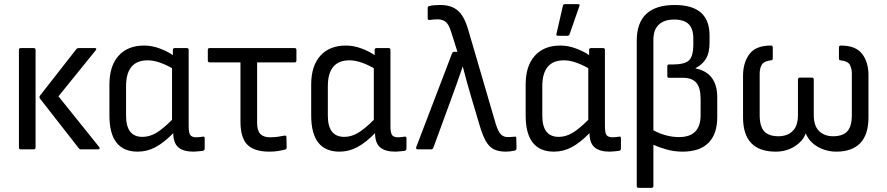

<svg xmlns="http://www.w3.org/2000/svg" viewBox="-20 -718 4264 923"><path d="M369 0Q362 0 359 -5L173 -243Q167 -251 172 -258L348 -483Q352 -487 359 -487H435Q448 -487 440 -476L261 -255L457 -11Q461 -7 458.5 -3.5Q456 0 451 0ZM80 0Q71 0 71 -9V-478Q71 -487 80 -487H142Q151 -487 151 -478V-9Q151 0 142 0Z M642 11Q506 11 506 -163V-312Q506 -401 550 -450Q594 -499 673 -499Q711 -499 749 -484.5Q787 -470 811 -453V-478Q811 -487 821 -487H878Q887 -487 887 -478V-112Q887 -79 895 -68.5Q903 -58 924 -58Q931 -58 939.5 -59Q948 -60 955 -61Q964 -63 964 -53V-3Q964 4 956 7Q946 8 933 9.5Q920 11 910 11Q861 11 837 -10Q813 -31 813 -78Q769 -33 728.5 -11Q688 11 642 11ZM586 -162Q586 -60 665 -60Q698 -60 730 -78.5Q762 -97 807 -142V-390Q778 -407 747.5 -417.5Q717 -428 690 -428Q586 -428 586 -303Z M1275 11Q1203 11 1169.5 -22Q1136 -55 1136 -133V-418H989Q979 -418 979 -427V-478Q979 -487 988 -487H1396Q1405 -487 1405 -478V-427Q1405 -418 1396 -418H1216V-128Q1216 -90 1231.5 -74Q1247 -58 1278 -58Q1298 -58 1315.5 -60.5Q1333 -63 1347 -66Q1357 -68 1357 -58L1358 -9Q1358 0 1350 1Q1335 5 1316.5 8Q1298 11 1275 11Z M1612 11Q1476 11 1476 -163V-312Q1476 -401 1520 -450Q1564 -499 1643 -499Q1681 -499 1719 -484.5Q1757 -470 1781 -453V-478Q1781 -487 1791 -487H1848Q1857 -487 1857 -478V-112Q1857 -79 1865 -68.5Q1873 -58 1894 -58Q1901 -58 1909.5 -59Q1918 -60 1925 -61Q1934 -63 1934 -53V-3Q1934 4 1926 7Q1916 8 1903 9.5Q1890 11 1880 11Q1831 11 1807 -10Q1783 -31 1783 -78Q1739 -33 1698.5 -11Q1658 11 1612 11ZM1556 -162Q1556 -60 1635 -60Q1668 -60 1700 -78.5Q1732 -97 1777 -142V-390Q1748 -407 1717.5 -417.5Q1687 -428 1660 -428Q1556 -428 1556 -303Z M2412 11Q2377 11 2354 -0.5Q2331 -12 2315 -40.5Q2299 -69 2284 -121L2248 -242Q2236 -281 2226 -318Q2216 -355 2205 -397H2204Q2190 -355 2176.5 -318Q2163 -281 2149 -242L2063 -7Q2060 0 2053 0H1987Q1983 0 1981 -3.5Q1979 -7 1981 -11L2153 -461Q2156 -469 2163 -469H2179L2148 -567Q2137 -602 2122 -613.5Q2107 -625 2084 -625Q2065 -625 2045 -622Q2036 -621 2036 -630V-679Q2036 -688 2044 -689Q2055 -692 2069.5 -693Q2084 -694 2097 -694Q2149 -694 2180 -668Q2211 -642 2230 -578L2363 -123Q2375 -85 2388 -72Q2401 -59 2421 -59Q2429 -59 2436.5 -59.5Q2444 -60 2453 -61Q2462 -63 2462 -53L2463 -4Q2463 4 2454 6Q2432 11 2412 11Z M2643 11Q2507 11 2507 -163V-312Q2507 -401 2551 -450Q2595 -499 2674 -499Q2712 -499 2750 -484.5Q2788 -470 2812 -453V-478Q2812 -487 2822 -487H2879Q2888 -487 2888 -478V-112Q2888 -79 2896 -68.5Q2904 -58 2925 -58Q2932 -58 2940.5 -59Q2949 -60 2956 -61Q2965 -63 2965 -53V-3Q2965 4 2957 7Q2947 8 2934 9.5Q2921 11 2911 11Q2862 11 2838 -10Q2814 -31 2814 -78Q2770 -33 2729.5 -11Q2689 11 2643 11ZM2587 -162Q2587 -60 2666 -60Q2699 -60 2731 -78.5Q2763 -97 2808 -142V-390Q2779 -407 2748.5 -417.5Q2718 -428 2691 -428Q2587 -428 2587 -303ZM2662 -546Q2653 -546 2655 -555L2686 -690Q2687 -698 2697 -698H2759Q2770 -698 2765 -688L2718 -553Q2715 -546 2708 -546Z M3050 185Q3041 185 3041 176V-522Q3041 -694 3224 -694Q3391 -694 3391 -548V-514Q3391 -463 3373 -434.5Q3355 -406 3324 -391V-389Q3428 -368 3428 -250V-154Q3428 -74 3386 -31.5Q3344 11 3261 11Q3221 11 3184 0.5Q3147 -10 3121 -22V176Q3121 185 3112 185ZM3121 -526V-92Q3147 -77 3179.5 -68Q3212 -59 3244 -59Q3348 -59 3348 -164V-242Q3348 -296 3327.5 -320Q3307 -344 3263 -344H3196Q3188 -344 3188 -352V-399Q3188 -408 3195 -408H3212Q3271 -408 3292 -427.5Q3313 -447 3313 -506V-532Q3313 -580 3290.5 -602Q3268 -624 3221 -624Q3173 -624 3147 -599.5Q3121 -575 3121 -526Z M3709 11Q3552 11 3552 -154V-357Q3553 -419 3583.5 -459Q3614 -499 3686 -499Q3695 -499 3695 -489V-437Q3695 -428 3686 -428Q3652 -424 3642 -406.5Q3632 -389 3632 -365V-165Q3632 -110 3654 -86.5Q3676 -63 3722 -63Q3765 -63 3790.5 -88Q3816 -113 3816 -165V-335Q3816 -345 3825 -345H3883Q3892 -345 3892 -335V-165Q3892 -113 3917.5 -88Q3943 -63 3985 -63Q4031 -63 4053 -86.5Q4075 -110 4075 -165V-365Q4075 -389 4065.5 -406.5Q4056 -424 4021 -428Q4013 -428 4013 -437V-489Q4013 -499 4022 -499Q4094 -499 4124.5 -459Q4155 -419 4155 -357V-154Q4155 -71 4115.5 -30Q4076 11 4000 11Q3952 11 3911 -12.5Q3870 -36 3854 -76H3853Q3840 -40 3800.5 -14.5Q3761 11 3709 11Z"/></svg>

Font: Sofia Sans Semi Condensed
Style: Regular
Weight: 400
Designer: Botio Nikoltchev, Ani Petrova
Foundry: lettersoup
Version: Version 4.100; ttfautohint (v1.8.4.7-5d5b)